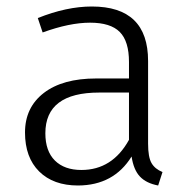

<svg xmlns="http://www.w3.org/2000/svg" viewBox="-20 -554 576 585"><path d="M228 -36.1Q322.3 -36.1 373 -127.9V-272H282.2Q118.2 -272 118.2 -147.9Q118.2 -93.8 147.2 -64.9Q176.3 -36.1 228 -36.1ZM431.2 -368.2V-116.2Q431.2 -75.2 441.7 -57.1Q452.1 -39.1 475.1 -29.8L461.9 11.2Q425.8 4.4 406.5 -15.9Q387.2 -36.1 380.9 -77.1Q326.7 10.7 217.8 11.2Q142.6 11.2 99.4 -31.5Q56.2 -74.2 56.2 -150.4Q56.2 -226.6 113.5 -270.8Q170.9 -314.9 272.9 -314.9H373V-365.2Q373 -428.2 345 -456.5Q316.9 -484.9 254.4 -484.9Q191.9 -484.9 109.9 -455.1L95.2 -499Q183.1 -534.2 259.8 -534.2Q431.2 -534.2 431.2 -368.2Z"/></svg>

Font: FiraSans-Light
Style: Regular
Weight: 300
Designer: Carrois Corporate & Edenspiekermann AG
Foundry: Carrois Corporate GbR & Edenspiekermann AG
Version: Version 3.106;PS 003.106;hotconv 1.0.70;makeotf.lib2.5.58329